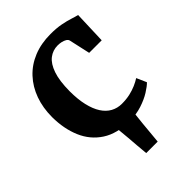

<svg xmlns="http://www.w3.org/2000/svg" viewBox="-218 -668 947 947"><g transform="rotate(-45 255.0 -194.5)"><path d="M231.5 180Q228.5 148 226.2 121Q224 94 221.8 64.8Q219.5 35.5 215.5 -3H329.5Q325 35.5 322.2 64.8Q319.5 94 317 121Q314.5 148 311.5 180ZM286 11Q197.5 11 140.8 -26Q84 -63 56.5 -127.2Q29 -191.5 28.5 -273Q28.5 -338 48 -392.2Q67.5 -446.5 104.5 -486.2Q141.5 -526 194.2 -547.5Q247 -569 313 -569Q354.5 -569 385.2 -563Q416 -557 438.2 -549.8Q460.5 -542.5 475.5 -539L469.5 -368.5H382L357.5 -478.5Q355.5 -487.5 345.8 -493.2Q336 -499 323.2 -501.8Q310.5 -504.5 298.5 -504.5Q264 -504.5 237.5 -484Q211 -463.5 195.8 -419.2Q180.5 -375 180 -302.5Q180 -246 190 -203.5Q200 -161 218.2 -132.8Q236.5 -104.5 262.2 -90.5Q288 -76.5 318.5 -76.5Q349.5 -76.5 375 -82.2Q400.5 -88 421.5 -97.2Q442.5 -106.5 458 -116.5L481 -64.5Q467 -50 438.5 -32.2Q410 -14.5 371 -1.8Q332 11 286 11Z"/></g></svg>

Font: Merriweather 20pt
Style: Bold
Weight: 700
Version: Version 2.100